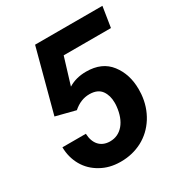

<svg xmlns="http://www.w3.org/2000/svg" viewBox="-170 -831 902 960"><g transform="rotate(-30 281.0 -350.5)"><path d="M188 -322.8C216.8 -348.1 247.6 -360.8 281.2 -360.8C282.2 -360.8 282.7 -360.8 283.7 -360.8C314.5 -360.4 336.9 -350.1 350.6 -331.1C364.3 -311.5 370.6 -288.6 370.6 -261.7C370.6 -254.9 370.6 -247.6 369.6 -239.7C365.2 -198.2 353 -165 332.5 -140.6C312 -116.7 286.1 -104.5 255.4 -104.5C253.9 -104.5 252.9 -104.5 251.5 -104.5C201.2 -106 170.4 -140.1 168 -198.2H32.7C33.2 -159.2 42.5 -124 60.5 -92.3C78.6 -60.5 104.5 -35.6 137.2 -17.6C169.9 1 206.1 9.8 246.1 10.3C248 10.3 250.5 10.3 252.4 10.3C296.4 10.3 336.9 0.5 374.5 -19C412.1 -39.1 442.4 -67.4 466.3 -105C489.7 -142.6 503.4 -184.6 507.3 -231.4C507.8 -241.2 508.3 -250.5 508.3 -259.3C508.3 -317.4 492.7 -366.2 461.9 -406.2C430.7 -446.8 384.8 -466.8 323.7 -466.8C284.2 -466.8 250 -457.5 221.2 -439.5L268.1 -593.3H541L559.6 -710.9H170.9L75.2 -351.6Z"/></g></svg>

Font: Roboto
Style: Bold Italic
Weight: 700
Italic angle: -12°
Designer: Google
Version: Version 2.137; 2017